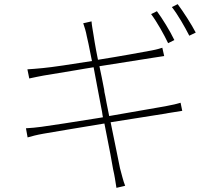

<svg xmlns="http://www.w3.org/2000/svg" viewBox="-20 -857 1040 925"><path d="M923 -700C903 -739 863 -801 836 -837L808 -823C837 -786 869 -730 892 -685L923 -700ZM820 -664C799 -708 762 -768 736 -803L708 -789C736 -752 771 -689 790 -649L820 -664ZM583 38C573 14 566 -19 558 -47C555 -59 537 -154 513 -268C619 -285 716 -300 779 -310L789 -312C823 -317 844 -321 858 -323L850 -362C834 -357 814 -352 776 -345C720 -335 617 -317 506 -298C504 -308 502 -318 500 -328L498 -338C497 -341 497 -345 496 -348L493 -363L491 -374C489 -387 486 -400 483 -414L482 -424C474 -464 467 -503 459 -538C566 -555 669 -571 719 -579C742 -583 762 -586 771 -587L762 -627C752 -624 738 -619 711 -614C662 -605 560 -586 452 -569C438 -637 431 -686 430 -692C427 -712 422 -736 421 -754L381 -745C387 -727 394 -706 398 -683C400 -677 410 -630 423 -563C322 -547 230 -533 186 -529C154 -526 131 -524 112 -523L121 -479C146 -484 166 -489 190 -493C221 -498 273 -507 335 -517L347 -519C373 -524 402 -528 431 -533C442 -476 454 -408 467 -342L469 -332C471 -322 473 -312 474 -302L476 -292C472 -291 468 -291 464 -290L452 -288C335 -269 229 -253 179 -246C158 -243 126 -240 105 -239L113 -195C134 -201 156 -207 190 -213C244 -222 359 -242 483 -262C506 -149 523 -55 525 -41C532 -12 536 17 541 48L583 38Z"/></svg>

Font: Glow Sans SC Normal ExtraLight
Style: Regular
Weight: 200
Designer: Ryoko NISHIZUKA (kana, bopomofo & ideographs); Paul D. Hunt (Latin, Greek & Cyrillic); Sandoll Communications, Soo-young
Version: Version 0.93